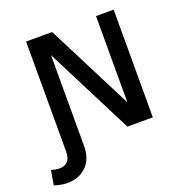

<svg xmlns="http://www.w3.org/2000/svg" viewBox="-198 -825 1102 1156"><g transform="rotate(-20 353.0 -247.0)"><path d="M-45 181 -29 88Q-15 92 -2.5 94.5Q10 97 24 97Q57 97 76 77.5Q95 58 95 14V-690H262L543 -137V-690H656V0H493L208 -561V19Q208 104 160.5 150Q113 196 38 196Q17 196 -5 191.5Q-27 187 -45 181Z"/></g></svg>

Font: Radio Canada Medium
Style: Regular
Weight: 500
Designer: Charles Daoud, Etienne Aubert Bonn, Alexandre Saumier Demers, Jacques Le Bailly
Foundry: Radio-Canada
Version: Version 2.104; ttfautohint (v1.8.4.7-5d5b);gftools[0.9.28.de